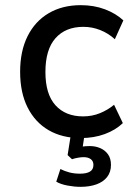

<svg xmlns="http://www.w3.org/2000/svg" viewBox="-20 -526 523 744"><path d="M293 9Q221 9 168.5 -21.5Q116 -52 87 -109.5Q58 -167 58 -248Q58 -328 87 -386Q116 -444 169 -475Q222 -506 293 -506Q344 -506 386.5 -490Q429 -474 458 -447L425 -374Q400 -397 368.5 -409.5Q337 -422 303 -422Q234 -422 195 -378Q156 -334 156 -247Q156 -161 195 -118Q234 -75 302 -75Q337 -75 367.5 -87.5Q398 -100 422 -120L456 -49Q428 -22 386 -6.5Q344 9 293 9ZM292 198Q268 198 241.5 193Q215 188 198 178L214 129Q230 137 248.5 142Q267 147 290 147Q315 147 328.5 139Q342 131 342 113Q342 98 331.5 90.5Q321 83 304 83Q295 83 283 85Q271 87 259 91L242 75L257 -20H310L298 60L273 48Q283 44 298 42Q313 40 328 40Q350 40 368.5 48Q387 56 398.5 72Q410 88 410 113Q410 141 395 160Q380 179 353.5 188.5Q327 198 292 198Z"/></svg>

Font: Nunito Sans 7pt SemiCondensed Medium
Style: Regular
Weight: 500
Width: 4
Designer: Vernon Adams
Foundry: Vernon Adams
Version: Version 3.101;gftools[0.9.27]